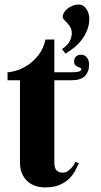

<svg xmlns="http://www.w3.org/2000/svg" viewBox="-20 -818 443 845"><path d="M219.2 -464.8V-104Q219.2 -78.1 229 -68.1Q238.8 -58.1 255.9 -58.1Q269 -58.1 279.3 -65.4Q289.6 -72.8 296.9 -82Q305.7 -92.3 312 -106L327.1 -99.1Q319.8 -83.5 309.8 -64.9Q299.8 -46.4 283.2 -30.5Q266.6 -14.6 241.5 -3.9Q216.3 6.8 178.2 6.8Q156.7 6.8 137 0.5Q117.2 -5.9 101.8 -19.5Q86.4 -33.2 77.1 -53.7Q67.9 -74.2 67.9 -103V-464.8H13.2V-500Q26.9 -500 51.3 -507.1Q75.7 -514.2 101.3 -530.8Q127 -547.4 148.9 -575.2Q170.9 -603 180.2 -644H219.2V-500H298.8Q337.9 -500 337.9 -513.2Q337.9 -518.1 333 -519.8Q328.1 -521.5 322 -524.2Q315.9 -526.9 311 -531.7Q306.2 -536.6 306.2 -547.9Q306.2 -561.5 314.7 -569.3Q323.2 -577.1 336.9 -577.1Q345.7 -577.1 352.3 -573.5Q358.9 -569.8 363.3 -563.7Q367.7 -557.6 369.9 -549.8Q372.1 -542 372.1 -534.2Q372.1 -502.4 353.8 -483.6Q335.4 -464.8 294.9 -464.8ZM252.9 -602.1Q278.3 -619.1 287.1 -637.2Q295.9 -655.3 295.9 -671.9Q295.9 -690.4 285.2 -705.3Q274.4 -720.2 261.7 -731Q255.9 -738.3 255.9 -744.6Q255.9 -753.4 261.7 -762.9Q267.6 -772.5 277.1 -780Q286.6 -787.6 299.3 -792.7Q312 -797.9 326.2 -797.9Q339.4 -797.9 348.1 -791.3Q356.9 -784.7 362.5 -775.1Q368.2 -765.6 370.6 -754.9Q373 -744.1 373 -735.8Q373 -711.4 365 -689.2Q356.9 -667 342.8 -647.2Q328.6 -627.4 309.3 -611.1Q290 -594.7 268.1 -582Z"/></svg>

Font: Berkshire Swash
Style: Regular
Weight: 700
Designer: Astigmatic (AOETI)
Foundry: Astigmatic (AOETI)
Version: Version 1.000